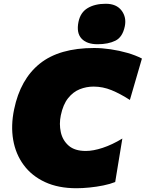

<svg xmlns="http://www.w3.org/2000/svg" viewBox="-20 -984 774 1020"><path d="M386 16Q289.5 16 219 -16.8Q148.5 -49.5 105.8 -107.5Q63 -165.5 50 -241.2Q37 -317 55 -403Q88 -563 191.5 -646Q295 -729 480 -729Q521.5 -729 567.5 -722.2Q613.5 -715.5 656.8 -703Q700 -690.5 734 -673L670 -453Q619 -486 572.5 -505Q526 -524 477 -524Q439 -524 403.8 -510Q368.5 -496 341.8 -462.5Q315 -429 303 -371Q293.5 -325.5 303 -282Q312.5 -238.5 344.8 -210.2Q377 -182 436 -182Q475 -182 525.2 -198.5Q575.5 -215 630 -248L592 -17Q564.5 -6 528.8 1.2Q493 8.5 455.5 12.2Q418 16 386 16ZM498 -749Q441 -749 413 -779.2Q385 -809.5 397 -868Q407.5 -918.5 446 -941.2Q484.5 -964 542 -964Q598.5 -964 625.8 -928Q653 -892 643 -844Q631 -786.5 593 -767.8Q555 -749 498 -749Z"/></svg>

Font: Commissioner Black
Style: Italic
Weight: 900
Italic angle: -12°
Designer: Kostas Bartsokas
Foundry: Kostas Bartsokas
Version: Version 1.000; ttfautohint (v1.8.3)